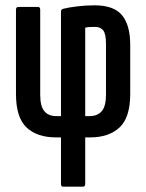

<svg xmlns="http://www.w3.org/2000/svg" viewBox="-20 -516 549 721"><path d="M217 185Q209 185 209 175V0H191Q119 0 79.5 -37.5Q40 -75 40 -163V-479Q40 -490 49 -490H123Q131 -490 131 -479V-160Q131 -117 146.5 -98.5Q162 -80 191 -80H209V-472Q209 -481 217 -483Q237 -488 269 -492Q301 -496 335 -496Q408 -496 438.5 -458.5Q469 -421 469 -348V-163Q469 -75 429 -37.5Q389 0 318 0H300V175Q300 185 291 185ZM300 -80H317Q346 -80 362 -98.5Q378 -117 378 -160V-351Q378 -389 367.5 -402Q357 -415 337 -415Q325 -415 316 -414.5Q307 -414 300 -412Z"/></svg>

Font: Sofia Sans Extra Condensed SemiBold
Style: Regular
Weight: 600
Designer: Botio Nikoltchev, Ani Petrova
Foundry: lettersoup
Version: Version 4.101